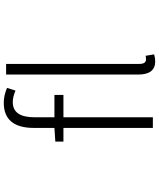

<svg xmlns="http://www.w3.org/2000/svg" viewBox="70 -918 860 1040"><g transform="rotate(-90 500.0 -398.0)"><path d="M327.1 -533.2V-644.5Q327.1 -807.6 463.9 -807.6Q502 -807.6 543.9 -790L529.3 -744.1Q495.1 -758.8 466.8 -758.8Q384.8 -758.8 384.8 -641.6V-533.2H505.9V-484.4H384.8V0H327.1V-484.4H252.9V-528.3ZM717.8 -39.1 725.6 6.8Q706.1 12.7 687.5 12.7Q616.2 12.7 616.2 -79.1V-794.9H673.8V-73.2Q673.8 -37.1 698.2 -37.1Q707 -37.1 717.8 -39.1Z"/></g></svg>

Font: Gen Shin Gothic Monospace Light
Style: Regular
Weight: 300
Designer: [Source Han Sans]
Ryoko NISHIZUKA  (kana & ideographs); Paul D. Hunt (Latin, Greek & Cyrillic); Wenlong ZHANG  (bopomofo
Version: Version 1.002.20150607